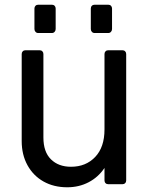

<svg xmlns="http://www.w3.org/2000/svg" viewBox="-20 -781 642 814"><path d="M265 13Q208 13 164.5 -11.5Q121 -36 96.5 -80.5Q72 -125 72 -183V-552Q72 -559 76.5 -563.5Q81 -568 88 -568H148Q155 -568 159.5 -563.5Q164 -559 164 -552V-198Q164 -137 196 -105.5Q228 -74 281 -74Q344 -74 383.5 -115.5Q423 -157 423 -232V-552Q423 -559 427.5 -563.5Q432 -568 439 -568H499Q506 -568 510.5 -563.5Q515 -559 515 -552V-16Q515 -9 510.5 -4.5Q506 0 499 0H439Q432 0 427.5 -4.5Q423 -9 423 -16V-69Q397 -30 356 -8.5Q315 13 265 13ZM381 -641Q374 -641 369.5 -646Q365 -651 365 -658V-745Q365 -752 369.5 -756.5Q374 -761 381 -761H439Q446 -761 450.5 -756.5Q455 -752 455 -745V-658Q455 -651 450.5 -646Q446 -641 439 -641ZM142 -641Q135 -641 130.5 -646Q126 -651 126 -658V-745Q126 -752 130.5 -756.5Q135 -761 142 -761H200Q207 -761 211.5 -756.5Q216 -752 216 -745V-658Q216 -651 211.5 -646Q207 -641 200 -641Z"/></svg>

Font: Miriam Libre Medium
Style: Regular
Weight: 500
Version: Version 2.000